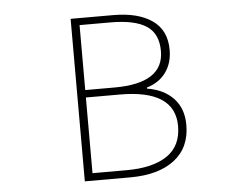

<svg xmlns="http://www.w3.org/2000/svg" viewBox="-51 -790 1103 854"><g transform="rotate(-5 500.0 -363.0)"><path d="M293.9 0V-725.6H483.4Q594.7 -725.6 657.7 -681.6Q720.7 -637.7 720.7 -549.8Q720.7 -491.2 690.9 -449.7Q661.1 -408.2 605.5 -391.6V-386.7Q679.7 -375 722.7 -329.6Q765.6 -284.2 765.6 -210.9Q765.6 -109.4 694.3 -54.7Q623 0 497.1 0ZM331.1 -404.3H461.9Q681.6 -404.3 681.6 -547.9Q681.6 -626 629.4 -660.2Q577.1 -694.3 468.8 -694.3H331.1ZM331.1 -33.2H483.4Q600.6 -33.2 664.6 -76.7Q728.5 -120.1 728.5 -209Q728.5 -371.1 483.4 -371.1H331.1Z"/></g></svg>

Font: GenEi Gothic M ExtraLight
Style: Regular
Weight: 200
Designer: o_tamon (Modified); [Source Han Sans]
Ryoko NISHIZUKA  (kana & ideographs); Paul D. Hunt (Latin, Greek & Cyrillic); Wenl
Version: Version 1.1a;Original Version 1.004